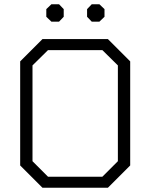

<svg xmlns="http://www.w3.org/2000/svg" viewBox="-20 -884 708 904"><path d="M75 -105V-595L180 -700H488L593 -595V-105L488 0H180ZM462 -52 535 -125V-576L462 -648H206L133 -576V-125L206 -52ZM198 -805V-841L222 -864H258L280 -841V-805L258 -782H222ZM390 -805V-841L412 -864H448L472 -841V-805L448 -782H412Z"/></svg>

Font: Chakra Petch Light
Style: Regular
Weight: 300
Designer: Katatrad Aksorn Co.,Ltd.
Foundry: Cadson Demak Co.,Ltd.
Version: Version 1.000; ttfautohint (v1.6)